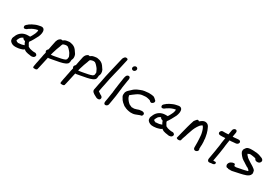

<svg xmlns="http://www.w3.org/2000/svg" viewBox="50 -1777 4251 2972"><g transform="rotate(30 2175.5 -290.5)"><path d="M50 -96C49 -76 52 -58 64 -44C84 -21 117 -3 166 -6C173 -6 182 -7 189 -8C207 -8 227 -13 242 -17C265 -22 289 -30 309 -47C311 -42 316 -39 319 -35H320C329 -31 338 -22 355 -19C370 -12 393 -11 411 -8C425 -4 447 0 468 -6C485 -8 504 -24 506 -45C507 -50 505 -55 504 -59C497 -68 484 -85 457 -81H448L447 -80H446L445 -81L426 -83L409 -86C399 -88 385 -91 374 -94C364 -98 353 -105 339 -111C334 -119 330 -130 324 -137C315 -154 306 -162 306 -182C309 -187 314 -195 319 -201H320L321 -202C332 -219 340 -233 350 -250C360 -267 371 -288 380 -306L394 -332V-333C402 -353 407 -368 411 -392C413 -403 412 -414 412 -422L413 -423C411 -455 393 -486 347 -480H346C313 -473 286 -470 254 -456C221 -444 197 -428 170 -412L166 -409C158 -399 152 -398 135 -383C127 -375 113 -361 119 -343C122 -309 167 -320 184 -338C192 -346 199 -351 216 -360H217L218 -361C230 -369 245 -378 258 -383H259V-384C280 -395 307 -400 337 -408V-404C337 -397 338 -391 338 -384C334 -361 324 -337 314 -318H313V-317C306 -298 291 -277 279 -257H240C160 -257 99 -214 70 -151C68 -146 68 -142 66 -139C59 -127 53 -114 50 -98ZM126 -106 127 -111C128 -117 135 -131 139 -138L140 -139L141 -140C151 -165 173 -182 200 -191V-188C205 -170 226 -163 246 -156C252 -138 260 -117 272 -100C251 -94 228 -84 210 -84H209L204 -83L188 -82L182 -81H171C166 -70 165 -70 164 -81H162C157 -81 154 -82 151 -84H150L149 -85H147C142 -87 137 -90 134 -94H133C128 -96 125 -100 126 -106Z M613 -217C595 -203 600 -175 612 -165C609 -156 607 -145 605 -135C604 -129 601 -124 600 -116C597 -102 594 -85 592 -71C590 -57 586 -45 583 -29C580 -15 577 0 575 14C572 27 569 39 567 50L557 107C556 113 550 136 571 138C575 139 583 138 584 138H604C612 136 627 132 629 119C630 115 630 110 633 100L634 99C640 66 649 30 657 -4V-5C658 -13 660 -19 662 -26V-27C667 -55 675 -84 681 -113C683 -113 687 -112 690 -112L692 -111L759 -123C796 -130 835 -137 874 -145L922 -157C950 -165 978 -176 998 -196V-197H999C1008 -208 1010 -222 1012 -235C1014 -245 1014 -254 1014 -264C1019 -274 1028 -295 1028 -312C1028 -334 1026 -351 1017 -369V-370C1005 -389 992 -409 978 -427C954 -460 922 -481 867 -489H866C861 -489 857 -490 851 -491H849C841 -491 832 -490 822 -488C809 -487 791 -483 777 -478H776C767 -474 766 -471 760 -469L757 -466C753 -464 744 -459 738 -456C721 -466 705 -457 692 -446C675 -434 663 -411 657 -390C649 -358 643 -326 637 -294L625 -231ZM697 -175C698 -179 699 -183 700 -189C703 -198 705 -206 707 -216C724 -274 738 -315 759 -366V-370C763 -379 767 -392 770 -397V-398C772 -402 778 -407 785 -410C799 -414 815 -421 830 -421C834 -420 842 -419 843 -419H845C848 -419 846 -419 856 -418C869 -408 881 -401 888 -392C896 -384 903 -376 910 -368V-367C928 -349 938 -328 949 -303C952 -295 957 -286 956 -283C955 -277 955 -273 954 -269L953 -259L952 -252C950 -239 948 -237 942 -233L930 -223C892 -207 846 -199 797 -190L765 -184C758 -182 750 -181 742 -180C729 -178 713 -175 704 -175Z M1101 -217C1083 -203 1088 -175 1100 -165C1097 -156 1095 -145 1093 -135C1092 -129 1089 -124 1088 -116C1085 -102 1082 -85 1080 -71C1078 -57 1074 -45 1071 -29C1068 -15 1065 0 1063 14C1060 27 1057 39 1055 50L1045 107C1044 113 1038 136 1059 138C1063 139 1071 138 1072 138H1092C1100 136 1115 132 1117 119C1118 115 1118 110 1121 100L1122 99C1128 66 1137 30 1145 -4V-5C1146 -13 1148 -19 1150 -26V-27C1155 -55 1163 -84 1169 -113C1171 -113 1175 -112 1178 -112L1180 -111L1247 -123C1284 -130 1323 -137 1362 -145L1410 -157C1438 -165 1466 -176 1486 -196V-197H1487C1496 -208 1498 -222 1500 -235C1502 -245 1502 -254 1502 -264C1507 -274 1516 -295 1516 -312C1516 -334 1514 -351 1505 -369V-370C1493 -389 1480 -409 1466 -427C1442 -460 1410 -481 1355 -489H1354C1349 -489 1345 -490 1339 -491H1337C1329 -491 1320 -490 1310 -488C1297 -487 1279 -483 1265 -478H1264C1255 -474 1254 -471 1248 -469L1245 -466C1241 -464 1232 -459 1226 -456C1209 -466 1193 -457 1180 -446C1163 -434 1151 -411 1145 -390C1137 -358 1131 -326 1125 -294L1113 -231ZM1185 -175C1186 -179 1187 -183 1188 -189C1191 -198 1193 -206 1195 -216C1212 -274 1226 -315 1247 -366V-370C1251 -379 1255 -392 1258 -397V-398C1260 -402 1266 -407 1273 -410C1287 -414 1303 -421 1318 -421C1322 -420 1330 -419 1331 -419H1333C1336 -419 1334 -419 1344 -418C1357 -408 1369 -401 1376 -392C1384 -384 1391 -376 1398 -368V-367C1416 -349 1426 -328 1437 -303C1440 -295 1445 -286 1444 -283C1443 -277 1443 -273 1442 -269L1441 -259L1440 -252C1438 -239 1436 -237 1430 -233L1418 -223C1380 -207 1334 -199 1285 -190L1253 -184C1246 -182 1238 -181 1230 -180C1217 -178 1201 -175 1192 -175Z M1546 -48C1538 -5 1578 13 1599 27H1600C1613 35 1625 41 1639 48C1648 52 1657 54 1668 54C1684 55 1697 48 1703 39C1722 3 1691 -16 1677 -22L1667 -27C1656 -34 1645 -42 1634 -50C1631 -53 1626 -55 1623 -57L1630 -95C1631 -102 1631 -105 1633 -110L1637 -132C1639 -145 1643 -158 1646 -174C1648 -184 1650 -194 1652 -202V-203C1677 -345 1717 -476 1745 -614C1751 -640 1757 -663 1762 -690L1763 -697C1765 -710 1750 -719 1733 -719C1726 -719 1719 -717 1712 -714V-715C1701 -703 1685 -687 1681 -664C1646 -507 1604 -354 1575 -190C1572 -173 1568 -160 1565 -144C1563 -133 1560 -120 1558 -107L1552 -76C1550 -67 1548 -58 1546 -48Z M1889 -639C1885 -617 1901 -599 1923 -599C1943 -599 1962 -617 1965 -636C1969 -658 1954 -676 1932 -676C1912 -676 1893 -659 1889 -639ZM1855 -428C1847 -382 1841 -335 1834 -289C1832 -277 1831 -265 1830 -255L1828 -241L1824 -216C1823 -201 1822 -183 1819 -168L1818 -167C1818 -161 1817 -154 1817 -146L1813 -125C1809 -94 1804 -64 1799 -34L1788 29C1784 49 1788 78 1816 78C1836 78 1856 61 1860 41L1873 -33C1878 -64 1883 -95 1888 -125L1890 -141C1891 -145 1892 -152 1892 -158C1894 -170 1895 -187 1897 -198V-199C1898 -210 1900 -220 1901 -233C1902 -241 1903 -250 1905 -259V-260C1905 -267 1906 -275 1907 -285C1914 -328 1919 -372 1927 -415L1932 -440C1936 -460 1936 -494 1904 -494C1888 -494 1879 -483 1870 -475C1863 -461 1858 -444 1855 -428Z M1977 -222C1971 -188 1979 -171 1993 -151C1997 -143 2004 -131 2010 -122C2025 -101 2048 -82 2069 -66C2075 -60 2084 -52 2099 -48C2128 -31 2168 -21 2211 -17H2212C2241 -17 2263 -18 2288 -27C2313 -36 2339 -47 2364 -56L2376 -57C2392 -60 2400 -75 2402 -87C2407 -118 2376 -126 2354 -126C2337 -126 2324 -121 2311 -121H2309C2285 -110 2255 -104 2227 -96C2223 -96 2216 -97 2210 -98H2207C2202 -97 2198 -96 2194 -96C2190 -96 2188 -96 2185 -97C2172 -102 2153 -110 2140 -117C2112 -138 2089 -165 2071 -198C2067 -212 2061 -225 2060 -238L2061 -240C2087 -260 2112 -281 2140 -300C2158 -315 2174 -322 2200 -333C2225 -342 2253 -343 2288 -346H2306C2324 -343 2344 -341 2361 -335C2366 -333 2371 -330 2377 -329C2384 -320 2396 -308 2414 -308H2416C2422 -309 2428 -311 2435 -317C2445 -322 2454 -333 2456 -348C2457 -361 2452 -371 2442 -376C2432 -387 2418 -400 2404 -408L2403 -409C2376 -418 2344 -421 2308 -421H2307C2257 -417 2211 -414 2169 -395C2133 -383 2101 -367 2070 -343C2056 -331 2042 -318 2026 -302C2006 -284 1978 -261 1977 -222Z M2510 -96C2509 -76 2512 -58 2524 -44C2544 -21 2577 -3 2626 -6C2633 -6 2642 -7 2649 -8C2667 -8 2687 -13 2702 -17C2725 -22 2749 -30 2769 -47C2771 -42 2776 -39 2779 -35H2780C2789 -31 2798 -22 2815 -19C2830 -12 2853 -11 2871 -8C2885 -4 2907 0 2928 -6C2945 -8 2964 -24 2966 -45C2967 -50 2965 -55 2964 -59C2957 -68 2944 -85 2917 -81H2908L2907 -80H2906L2905 -81L2886 -83L2869 -86C2859 -88 2845 -91 2834 -94C2824 -98 2813 -105 2799 -111C2794 -119 2790 -130 2784 -137C2775 -154 2766 -162 2766 -182C2769 -187 2774 -195 2779 -201H2780L2781 -202C2792 -219 2800 -233 2810 -250C2820 -267 2831 -288 2840 -306L2854 -332V-333C2862 -353 2867 -368 2871 -392C2873 -403 2872 -414 2872 -422L2873 -423C2871 -455 2853 -486 2807 -480H2806C2773 -473 2746 -470 2714 -456C2681 -444 2657 -428 2630 -412L2626 -409C2618 -399 2612 -398 2595 -383C2587 -375 2573 -361 2579 -343C2582 -309 2627 -320 2644 -338C2652 -346 2659 -351 2676 -360H2677L2678 -361C2690 -369 2705 -378 2718 -383H2719V-384C2740 -395 2767 -400 2797 -408V-404C2797 -397 2798 -391 2798 -384C2794 -361 2784 -337 2774 -318H2773V-317C2766 -298 2751 -277 2739 -257H2700C2620 -257 2559 -214 2530 -151C2528 -146 2528 -142 2526 -139C2519 -127 2513 -114 2510 -98ZM2586 -106 2587 -111C2588 -117 2595 -131 2599 -138L2600 -139L2601 -140C2611 -165 2633 -182 2660 -191V-188C2665 -170 2686 -163 2706 -156C2712 -138 2720 -117 2732 -100C2711 -94 2688 -84 2670 -84H2669L2664 -83L2648 -82L2642 -81H2631C2626 -70 2625 -70 2624 -81H2622C2617 -81 2614 -82 2611 -84H2610L2609 -85H2607C2602 -87 2597 -90 2594 -94H2593C2588 -96 2585 -100 2586 -106Z M3028 -34C3037 -27 3044 -21 3062 -21C3070 -20 3099 -21 3103 -41C3111 -84 3130 -117 3141 -163L3147 -180C3164 -236 3184 -289 3210 -331C3219 -347 3231 -361 3243 -377L3267 -396C3269 -398 3273 -399 3275 -401H3278C3280 -400 3281 -399 3284 -397C3308 -368 3320 -321 3329 -276L3332 -251C3333 -234 3335 -215 3336 -198C3340 -155 3339 -111 3339 -64V-46C3339 -29 3347 -8 3370 -5H3371C3393 -5 3416 -18 3420 -41C3421 -46 3423 -52 3415 -59C3415 -75 3416 -96 3416 -115L3418 -133C3418 -152 3416 -168 3417 -185V-187C3414 -205 3412 -229 3412 -250V-251L3411 -252C3409 -262 3408 -271 3406 -282L3399 -314L3400 -315C3394 -336 3387 -355 3381 -376V-377H3380C3365 -409 3357 -451 3314 -467C3281 -480 3248 -466 3226 -449C3225 -448 3219 -444 3215 -441L3204 -433C3202 -432 3202 -431 3198 -427C3193 -435 3182 -441 3168 -439H3167C3156 -436 3125 -391 3124 -391C3096 -309 3074 -220 3051 -130L3041 -89C3038 -77 3033 -63 3031 -50Z M3554 -435C3555 -415 3572 -405 3593 -405H3627C3646 -405 3662 -407 3681 -408C3680 -400 3677 -387 3675 -370C3669 -337 3664 -296 3661 -264C3659 -252 3656 -240 3655 -226L3651 -203L3650 -195C3648 -184 3646 -173 3645 -160L3618 -6C3614 17 3624 43 3651 43C3663 43 3674 41 3686 38C3700 37 3736 41 3746 12V10C3748 0 3745 -13 3731 -13H3693L3720 -165C3721 -175 3723 -187 3725 -199V-200C3725 -207 3727 -216 3729 -226C3731 -239 3733 -253 3735 -266C3736 -277 3738 -294 3740 -313C3743 -329 3744 -345 3747 -360C3750 -380 3753 -399 3755 -410H3781C3807 -414 3829 -414 3857 -417C3878 -417 3904 -430 3909 -456C3913 -477 3892 -494 3870 -491C3866 -491 3859 -491 3853 -490C3834 -490 3809 -484 3790 -484H3768L3781 -558C3785 -579 3779 -604 3753 -604C3734 -604 3713 -587 3709 -567L3694 -482C3678 -481 3660 -479 3644 -479H3592C3570 -476 3557 -456 3554 -438Z M3910 -82C3899 -60 3916 -31 3926 -26H3927C3935 -22 3943 -24 3947 -24C3951 -23 3957 -19 3961 -17H3963C3972 -17 3979 -17 3990 -18C4014 -13 4038 -22 4055 -25C4118 -40 4188 -50 4249 -72C4280 -85 4308 -98 4321 -137L4322 -139L4321 -141L4322 -148L4321 -150L4322 -155C4322 -162 4320 -165 4318 -171C4320 -190 4309 -203 4299 -212C4277 -231 4259 -241 4236 -256H4235C4209 -270 4187 -287 4161 -303C4143 -313 4129 -329 4116 -345C4114 -347 4106 -351 4107 -355C4106 -360 4102 -366 4100 -371C4109 -372 4117 -376 4125 -381L4140 -384H4149C4150 -384 4152 -383 4157 -383C4161 -383 4162 -382 4169 -382C4196 -377 4225 -376 4242 -366C4244 -364 4244 -361 4246 -359V-357C4253 -342 4273 -332 4297 -334C4321 -334 4345 -349 4350 -377L4351 -378C4352 -403 4333 -415 4320 -423H4319C4315 -425 4268 -442 4268 -442C4266 -443 4264 -444 4258 -445L4246 -448C4238 -451 4225 -453 4215 -454H4214C4208 -454 4200 -455 4188 -455C4182 -456 4177 -456 4171 -457H4170C4163 -457 4154 -458 4145 -458H4122C4087 -458 4044 -454 4025 -418C4022 -414 4015 -406 4011 -397V-395C4011 -395 4009 -393 4008 -388C4007 -380 4006 -374 4008 -365L4007 -356C4012 -340 4025 -321 4034 -310L4046 -295C4062 -276 4081 -258 4102 -246L4121 -235C4132 -227 4145 -220 4154 -213H4155L4168 -204L4172 -203L4184 -194L4193 -189H4197C4204 -184 4215 -179 4220 -173H4221C4226 -170 4232 -163 4240 -156C4242 -154 4241 -150 4241 -148V-146V-144V-141C4220 -136 4203 -130 4183 -126L4155 -120C4147 -119 4137 -117 4128 -115C4112 -111 4096 -109 4078 -105L4046 -99V-100H4044C4043 -100 4039 -101 4034 -101C4031 -102 4024 -102 4021 -102H4017C4015 -120 4016 -137 3996 -139H3994C3963 -139 3918 -117 3910 -82Z"/></g></svg>

Font: Scribbler
Style: ExBdIta
Weight: 800
Designer: Mew Too
Foundry: Cannot Into Space Fonts
Version: Version 1.001